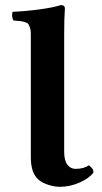

<svg xmlns="http://www.w3.org/2000/svg" viewBox="-20 -718 398 748"><path d="M100.1 -105V-563Q100.1 -582 99.9 -592.3Q99.6 -602.5 96.2 -611.8Q92.8 -621.1 90.1 -624.8Q87.4 -628.4 77.6 -631.6Q67.9 -634.8 59.3 -635.7Q50.8 -636.7 32.2 -638.2Q24.4 -652.8 28.8 -671.9Q82 -674.3 135.5 -681.6Q189 -689 216.8 -698.2Q232.9 -698.2 232.9 -685.1Q230 -647.9 230 -583V-127Q230 -92.3 242.7 -76.2Q255.4 -60.1 273.9 -60.1Q307.1 -60.1 326.2 -74.2Q335.9 -66.4 340.1 -60.5Q344.2 -54.7 344.2 -45.9Q328.6 -23.9 290.8 -7.1Q252.9 9.8 212.9 9.8Q193.4 9.8 169.4 2.4Q145.5 -4.9 129.9 -18.1Q100.1 -43.9 100.1 -105Z"/></svg>

Font: Linux Libertine G
Style: Bold
Weight: 700
Designer: Philipp H. Poll
Foundry: Philipp H. Poll
Version: Version 5.0.3